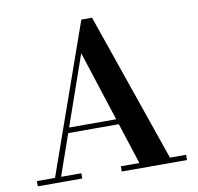

<svg xmlns="http://www.w3.org/2000/svg" viewBox="-83 -851 965 937"><g transform="rotate(-10 399.0 -382.0)"><path d="M212 -230V-256H532.5V-230ZM433 -764.5 689 -26H769V0H445.5V-26H537.5L351 -603L149.5 -26H250V0H29.5V-26H119.5L380 -764.5Z"/></g></svg>

Font: Bodoni Moda SC 9pt SemiBold
Style: Regular
Weight: 600
Designer: Owen Earl
Foundry: indestructible type
Version: Version 2.005